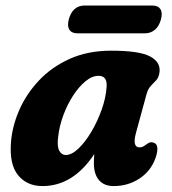

<svg xmlns="http://www.w3.org/2000/svg" viewBox="-20 -648 608 680"><path d="M462 -179Q447.5 -126 474 -126Q482 -126 488 -129.5Q494 -133 502 -139Q513.5 -147 523 -143Q547.5 -137 530.5 -87.5Q514 -42 473.8 -15.5Q433.5 11 382.5 11Q348.5 11 330.5 -10.2Q312.5 -31.5 312.5 -69.5Q312.5 -86.5 314 -102.5Q239 11 130.5 11Q75.5 11 44 -27.5Q12.5 -66 19 -145.5Q23.5 -201.5 48.2 -258.2Q73 -315 117.8 -362.8Q162.5 -410.5 226.8 -439.5Q291 -468.5 374 -468.5Q472.5 -468.5 510.8 -448.5Q549 -428.5 545 -393.5Q543 -374.5 533.8 -364.5Q524.5 -354.5 514.5 -344.2Q504.5 -334 499 -314.5ZM186 -163Q181.5 -129 190 -114Q198.5 -99 212.5 -99Q234 -99 258 -122Q282 -145 303.5 -181.2Q325 -217.5 340 -259.5Q355 -301.5 357.5 -339.5Q361 -379.5 329 -379.5Q306 -379.5 282.5 -360Q259 -340.5 238.5 -308.8Q218 -277 204 -239Q190 -201 186 -163ZM223.5 -579Q237 -628.5 280 -628.5H519.5Q539.5 -628.5 548 -615.8Q556.5 -603 550 -579Q543.5 -555 528.5 -542.5Q513.5 -530 493.5 -530H254Q234 -530 225.8 -542.8Q217.5 -555.5 223.5 -579Z"/></svg>

Font: Fraunces 72pt SuperSoft
Style: Bold Italic
Weight: 700
Italic angle: -16°
Version: Version 1.000;[0bf87f6ff]